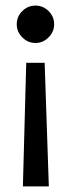

<svg xmlns="http://www.w3.org/2000/svg" viewBox="-20 -465 255 688"><path d="M74 -240H140L155 203H62ZM107 -445Q134 -445 154 -425.5Q174 -406 174 -378Q174 -351 154 -331Q134 -311 107 -311Q80 -311 60 -331Q40 -351 40 -378Q40 -406 60 -425.5Q80 -445 107 -445Z"/></svg>

Font: Podkova Medium
Style: Regular
Weight: 500
Designer: Ilya Yudin
Foundry: Cyreal (www.cyreal.org)
Version: Version 2.103